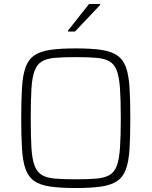

<svg xmlns="http://www.w3.org/2000/svg" viewBox="-20 -940 764 968"><path d="M362 8Q284 8 233 0.5Q182 -7 152.5 -27.5Q123 -48 109 -87Q95 -126 91 -188.5Q87 -251 87 -344Q87 -437 91 -499.5Q95 -562 109 -601Q123 -640 152.5 -660.5Q182 -681 233 -688.5Q284 -696 362 -696Q440 -696 490.5 -688.5Q541 -681 571 -660.5Q601 -640 615 -601Q629 -562 633 -499.5Q637 -437 637 -344Q637 -251 633 -188.5Q629 -126 615 -87Q601 -48 571 -27.5Q541 -7 490.5 0.5Q440 8 362 8ZM362 -36Q424 -36 465.5 -39.5Q507 -43 532 -57.5Q557 -72 569 -104.5Q581 -137 585 -195Q589 -253 589 -344Q589 -435 585 -493Q581 -551 569 -583.5Q557 -616 532 -630.5Q507 -645 466 -648.5Q425 -652 362 -652Q299 -652 257.5 -648.5Q216 -645 191.5 -630.5Q167 -616 154.5 -583.5Q142 -551 138.5 -493Q135 -435 135 -344Q135 -253 138.5 -195Q142 -137 154.5 -104.5Q167 -72 191.5 -57.5Q216 -43 257.5 -39.5Q299 -36 362 -36ZM323 -781V-786L429 -920H485V-915L358 -781Z"/></svg>

Font: Saira ExtraLight
Style: Regular
Weight: 200
Designer: Hector Gatti with collaboration of the Omnibus-Type team
Foundry: Omnibus-Type
Version: Version 1.100; ttfautohint (v1.8.3)